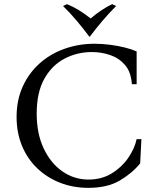

<svg xmlns="http://www.w3.org/2000/svg" viewBox="-20 -891 744 926"><path d="M406 15Q333 15 270 -9.5Q207 -34 159.5 -79.5Q112 -125 86 -188Q60 -251 60 -327Q60 -409 90 -474.5Q120 -540 172 -586Q224 -632 292 -656Q360 -680 436 -680Q473 -680 511.5 -675Q550 -670 583.5 -661.5Q617 -653 639 -643V-485H616Q612 -544 583 -577.5Q554 -611 511.5 -625.5Q469 -640 423 -640Q352 -640 291 -608Q230 -576 193.5 -510.5Q157 -445 157 -343Q157 -246 191 -174.5Q225 -103 281.5 -64Q338 -25 407 -25Q470 -25 518.5 -54.5Q567 -84 598 -129Q629 -174 639 -220H662L656 -103Q618 -56 558 -20.5Q498 15 406 15ZM521 -871 540 -862Q507 -829 475 -791.5Q443 -754 413 -714H411Q381 -754 349.5 -791.5Q318 -829 284 -862L303 -871Q360 -848 417 -802Q443 -824 470 -842Q497 -860 521 -871Z"/></svg>

Font: Bona Nova
Style: Regular
Weight: 400
Designer: Mateusz Machalski
Foundry: Capitalics
Version: Version 4.001; ttfautohint (v1.8.3)